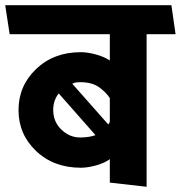

<svg xmlns="http://www.w3.org/2000/svg" viewBox="-31 -700 693 736"><path d="M390 0V-90Q370 -75 337.5 -66Q305 -57 279 -57Q175 -57 107.5 -121Q40 -185 40 -278Q40 -371 107.5 -435.5Q175 -500 279 -500Q305 -500 337.5 -491Q370 -482 390 -468V-569H6L-11 -680H626L642 -569H531V16ZM246 -379 384 -223Q385 -224 387 -227Q389 -230 390 -233V-324Q376 -346 349 -365.5Q322 -385 276 -385Q269 -385 261 -384Q253 -383 246 -379ZM335 -182 194 -342Q184 -329 178.5 -313.5Q173 -298 173 -279Q173 -233 204.5 -203Q236 -173 276 -173Q294 -173 309.5 -175.5Q325 -178 335 -182Z"/></svg>

Font: Palanquin Dark
Style: Regular
Weight: 400
Designer: Pria Ravichandran
Version: Version 1.000